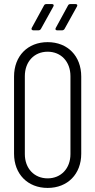

<svg xmlns="http://www.w3.org/2000/svg" viewBox="-20 -915 469 943"><path d="M144 -766H169C174 -766 179 -769 181 -773L242 -883C246 -890 243 -895 235 -895H208C203 -895 198 -893 196 -888L136 -778C132 -771 137 -766 144 -766ZM261 -766H285C290 -766 295 -769 297 -773L358 -883C362 -890 359 -895 351 -895H326C321 -895 316 -893 314 -888L254 -778C250 -771 253 -766 261 -766ZM214 8C312 8 379 -60 379 -160V-539C379 -640 312 -708 214 -708C116 -708 49 -640 49 -539V-160C49 -60 116 8 214 8ZM214 -39C148 -39 102 -88 102 -158V-541C102 -612 148 -661 214 -661C280 -661 326 -612 326 -541V-158C326 -88 280 -39 214 -39Z"/></svg>

Font: Barlow Condensed Light
Style: Regular
Weight: 300
Width: 3
Designer: Jeremy Tribby
Foundry: Tribby Type
Version: Version 1.422;hotconv 1.0.109;makeotfexe 2.5.65596